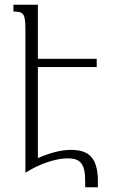

<svg xmlns="http://www.w3.org/2000/svg" viewBox="-20 -734 484 816"><path d="M281 -97C241 -97 193 -85 141 -62V-449H391V-484H141V-714H37V-685C82 -685 88 -675 88 -604V0L93 -3C151 -39 219 -61 267 -61C320 -61 342 -40 342 35V62H396V37C396 -67 355 -97 281 -97Z"/></svg>

Font: Noto Serif Armenian Condensed Light
Style: Regular
Weight: 300
Width: 3
Designer: Monotype Design Team
Foundry: Monotype Imaging Inc.
Version: Version 2.008